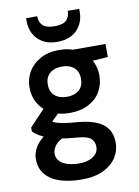

<svg xmlns="http://www.w3.org/2000/svg" viewBox="-102 -790 787 1088"><g transform="rotate(-10 292.0 -245.5)"><path d="M278 232Q207 232 154 214.5Q101 197 71.5 161.5Q42 126 42 73Q42 42 57.5 12.5Q73 -17 104.5 -42Q136 -67 185 -86L237 -29Q190 -12 171 12.5Q152 37 152 61Q152 87 168.5 104.5Q185 122 213.5 131Q242 140 278 140Q312 140 338 130.5Q364 121 378 104Q392 87 392 63Q392 34 371.5 15.5Q351 -3 290 -7Q236 -11 196.5 -18.5Q157 -26 128.5 -36.5Q100 -47 80 -59.5Q60 -72 47 -85V-108L151 -218L240 -188L123 -74L154 -131Q164 -124 174.5 -118Q185 -112 201.5 -107.5Q218 -103 245 -99Q272 -95 314 -92Q381 -86 423 -67Q465 -48 484.5 -16.5Q504 15 504 60Q504 104 480 143Q456 182 406 207Q356 232 278 232ZM278 -151Q215 -151 170 -175Q125 -199 101 -240Q77 -281 77 -332Q77 -382 101 -422.5Q125 -463 170 -488Q215 -513 278 -513Q341 -513 386.5 -488Q432 -463 455.5 -422.5Q479 -382 479 -332Q479 -281 455.5 -240Q432 -199 386.5 -175Q341 -151 278 -151ZM278 -244Q321 -244 347 -266Q373 -288 373 -331Q373 -373 347 -395.5Q321 -418 278 -418Q235 -418 208.5 -395.5Q182 -373 182 -331Q182 -288 208.5 -266Q235 -244 278 -244ZM360 -413 337 -501H544V-426ZM278 -560Q231 -560 197 -578.5Q163 -597 144.5 -630Q126 -663 126 -707V-723H190Q190 -689 210 -669.5Q230 -650 278 -650Q327 -650 346.5 -669.5Q366 -689 366 -723H432V-707Q432 -663 413 -629.5Q394 -596 360 -578Q326 -560 278 -560Z"/></g></svg>

Font: DM Sans 18pt SemiBold
Style: Regular
Weight: 600
Designer: Colophon Foundry, Jonny Pinhorn
Foundry: Colophon Foundry
Version: Version 4.004;gftools[0.9.30]